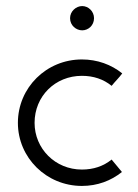

<svg xmlns="http://www.w3.org/2000/svg" viewBox="-20 -605 454 633"><path d="M348 -79C321 -57 288 -46 250 -46C162 -46 94 -115 94 -200C94 -288 162 -355 250 -355C288 -355 321 -344 348 -322C360 -337 372 -348 383 -363C347 -392 301 -409 250 -409C133 -409 39 -316 39 -200C39 -85 133 8 250 8C301 8 346 -9 382 -38ZM211 -545C211 -521 231 -505 251 -505C271 -505 290 -521 290 -545C290 -568 271 -585 251 -585C231 -585 211 -568 211 -545Z"/></svg>

Font: Josefin Sans
Style: Regular
Weight: 400
Designer: Santiago Orozco
Foundry: Typemade
Version: 1.000